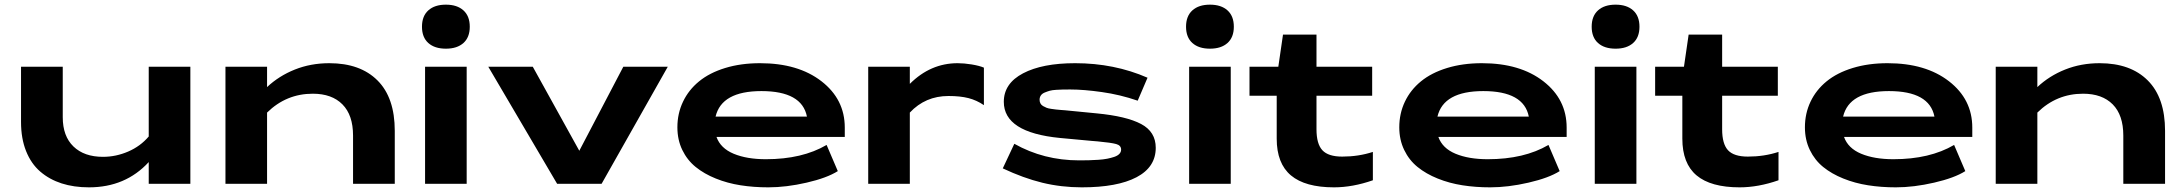

<svg xmlns="http://www.w3.org/2000/svg" viewBox="-20 -785 9316 820"><path d="M793 0H615.2V-92.8Q516.1 15.1 359.9 15.1Q295.4 15.1 243.2 -1.7Q190.9 -18.6 151.9 -52.2Q112.8 -85.9 91.3 -139.9Q69.8 -193.8 69.8 -264.2V-500H248V-284.2Q248 -203.6 293.7 -159.4Q339.4 -115.2 419.9 -115.2Q475.1 -115.2 527.3 -137.7Q579.6 -160.2 615.2 -202.1V-500H793Z M942.9 -500H1120.6V-413.1Q1171.4 -460.9 1239.3 -488Q1307.1 -515.1 1386.7 -515.1Q1518.6 -515.1 1592.3 -441.4Q1666 -367.7 1666 -226.1V0H1487.8V-206.1Q1487.8 -293.5 1442.6 -339.1Q1397.5 -384.8 1315.9 -384.8Q1202.6 -384.8 1120.6 -304.2V0H942.9Z M1795.4 -500H1973.1V0H1795.4ZM1809.3 -740.7Q1782.2 -716.3 1782.2 -670.9Q1782.2 -625.5 1809.3 -601.3Q1836.4 -577.1 1884.3 -577.1Q1932.1 -577.1 1959.2 -601.3Q1986.3 -625.5 1986.3 -670.9Q1986.3 -716.3 1959.2 -740.7Q1932.1 -765.1 1884.3 -765.1Q1836.4 -765.1 1809.3 -740.7Z M2255.4 -500H2065.4L2359.4 0H2549.3L2832 -500H2642.1L2454.1 -141.1Z M3251 -105Q3406.2 -105 3510.3 -166L3558.1 -54.2Q3511.7 -24.9 3424.8 -4.9Q3337.9 15.1 3261.2 15.1Q3198.7 15.1 3142.8 6.3Q3086.9 -2.4 3037.1 -22.5Q2987.3 -42.5 2951.2 -71.8Q2915 -101.1 2894 -144.5Q2873 -188 2873 -241.2Q2873 -300.3 2897 -350.6Q2920.9 -400.9 2965.6 -437.5Q3010.3 -474.1 3077.1 -494.6Q3144 -515.1 3226.1 -515.1Q3388.7 -515.1 3488.3 -438Q3587.9 -360.8 3587.9 -240.2V-200.2H3040Q3057.1 -151.9 3113.3 -128.4Q3169.4 -105 3251 -105ZM3036.1 -287.1H3426.3Q3404.8 -396 3231.9 -396Q3062 -396 3036.1 -287.1Z M3688 -500H3865.7V-426.8Q3954.1 -515.1 4069.8 -515.1Q4097.2 -515.1 4129.9 -509.8Q4162.6 -504.4 4182.1 -496.1V-335.9Q4151.4 -356.9 4116.2 -366Q4081.1 -375 4030.8 -375Q3932.1 -375 3865.7 -304.2V0H3688Z M4838.9 -355Q4763.7 -380.9 4686 -391.8Q4608.4 -402.8 4552.7 -402.8Q4550.8 -402.8 4546.9 -402.8Q4529.3 -402.8 4519.3 -402.6Q4509.3 -402.3 4491.7 -401.4Q4474.1 -400.4 4463.6 -397.5Q4453.1 -394.5 4441.9 -389.9Q4430.7 -385.3 4425.3 -377.4Q4419.9 -369.6 4419.9 -358.9Q4419.9 -350.1 4423.6 -343.3Q4427.2 -336.4 4434.8 -332Q4442.4 -327.6 4449.7 -324.7Q4457 -321.8 4469.2 -320.1Q4481.4 -318.4 4489.3 -317.4Q4497.1 -316.4 4510.5 -315.4Q4523.9 -314.5 4528.8 -314L4664.1 -300.8Q4791 -288.6 4853.5 -255.4Q4916 -222.2 4916 -153.8Q4916 -71.3 4834 -28.1Q4752 15.1 4600.1 15.1Q4512.7 15.1 4431.6 -4.6Q4350.6 -24.4 4262.7 -65.9L4312 -170.9Q4437.5 -100.1 4588.9 -100.1Q4612.3 -100.1 4630.4 -100.6Q4648.4 -101.1 4670.7 -102.5Q4692.9 -104 4709 -107.2Q4725.1 -110.4 4739.3 -115.2Q4753.4 -120.1 4760.7 -127.9Q4768.1 -135.7 4768.1 -146Q4768.1 -164.1 4746.8 -169.9Q4725.6 -175.8 4667.5 -181.2Q4652.3 -182.1 4644 -183.1L4506.8 -195.8Q4267.1 -219.2 4267.1 -350.1Q4267.1 -428.7 4349.4 -471.9Q4431.6 -515.1 4571.8 -515.1Q4738.8 -515.1 4880.9 -453.1Z M5058.6 -500H5236.3V0H5058.6ZM5072.5 -740.7Q5045.4 -716.3 5045.4 -670.9Q5045.4 -625.5 5072.5 -601.3Q5099.6 -577.1 5147.5 -577.1Q5195.3 -577.1 5222.4 -601.3Q5249.5 -625.5 5249.5 -670.9Q5249.5 -716.3 5222.4 -740.7Q5195.3 -765.1 5147.5 -765.1Q5099.6 -765.1 5072.5 -740.7Z M5843.3 -15.1Q5756.8 15.1 5677.2 15.1Q5554.2 15.1 5493.4 -35.9Q5432.6 -86.9 5432.6 -192.9V-376H5316.4V-500H5439.5L5459.5 -637.2H5602.5V-500H5840.3V-376H5602.5V-232.9Q5602.5 -170.4 5627.7 -143.3Q5652.8 -116.2 5712.4 -116.2Q5782.2 -116.2 5843.3 -136.2Z M6334 -105Q6489.3 -105 6593.3 -166L6641.1 -54.2Q6594.7 -24.9 6507.8 -4.9Q6420.9 15.1 6344.2 15.1Q6281.7 15.1 6225.8 6.3Q6169.9 -2.4 6120.1 -22.5Q6070.3 -42.5 6034.2 -71.8Q5998 -101.1 5977.1 -144.5Q5956.1 -188 5956.1 -241.2Q5956.1 -300.3 5980 -350.6Q6003.9 -400.9 6048.6 -437.5Q6093.3 -474.1 6160.2 -494.6Q6227.1 -515.1 6309.1 -515.1Q6471.7 -515.1 6571.3 -438Q6670.9 -360.8 6670.9 -240.2V-200.2H6123Q6140.1 -151.9 6196.3 -128.4Q6252.4 -105 6334 -105ZM6119.1 -287.1H6509.3Q6487.8 -396 6314.9 -396Q6145 -396 6119.1 -287.1Z M6791 -500H6968.8V0H6791ZM6804.9 -740.7Q6777.8 -716.3 6777.8 -670.9Q6777.8 -625.5 6804.9 -601.3Q6832 -577.1 6879.9 -577.1Q6927.7 -577.1 6954.8 -601.3Q6981.9 -625.5 6981.9 -670.9Q6981.9 -716.3 6954.8 -740.7Q6927.7 -765.1 6879.9 -765.1Q6832 -765.1 6804.9 -740.7Z M7575.7 -15.1Q7489.3 15.1 7409.7 15.1Q7286.6 15.1 7225.8 -35.9Q7165 -86.9 7165 -192.9V-376H7048.8V-500H7171.9L7191.9 -637.2H7335V-500H7572.8V-376H7335V-232.9Q7335 -170.4 7360.1 -143.3Q7385.3 -116.2 7444.8 -116.2Q7514.6 -116.2 7575.7 -136.2Z M8066.4 -105Q8221.7 -105 8325.7 -166L8373.5 -54.2Q8327.1 -24.9 8240.2 -4.9Q8153.3 15.1 8076.7 15.1Q8014.2 15.1 7958.3 6.3Q7902.3 -2.4 7852.5 -22.5Q7802.7 -42.5 7766.6 -71.8Q7730.5 -101.1 7709.5 -144.5Q7688.5 -188 7688.5 -241.2Q7688.5 -300.3 7712.4 -350.6Q7736.3 -400.9 7781 -437.5Q7825.7 -474.1 7892.6 -494.6Q7959.5 -515.1 8041.5 -515.1Q8204.1 -515.1 8303.7 -438Q8403.3 -360.8 8403.3 -240.2V-200.2H7855.5Q7872.6 -151.9 7928.7 -128.4Q7984.9 -105 8066.4 -105ZM7851.6 -287.1H8241.7Q8220.2 -396 8047.4 -396Q7877.4 -396 7851.6 -287.1Z M8503.4 -500H8681.2V-413.1Q8731.9 -460.9 8799.8 -488Q8867.7 -515.1 8947.3 -515.1Q9079.1 -515.1 9152.8 -441.4Q9226.6 -367.7 9226.6 -226.1V0H9048.3V-206.1Q9048.3 -293.5 9003.2 -339.1Q8958 -384.8 8876.5 -384.8Q8763.2 -384.8 8681.2 -304.2V0H8503.4Z"/></svg>

Font: Messapia Bold
Style: Regular
Weight: 400
Designer: Luca Marsano
Foundry: Collletttivo
Version: Version 1.000;FEAKit 1.0